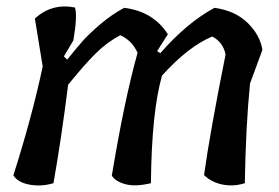

<svg xmlns="http://www.w3.org/2000/svg" viewBox="-20 -569 856 589"><path d="M443 -7Q397 4 366.5 -3.5Q336 -11 323 -30Q361 -260 402 -407Q385 -445 349 -461Q309 -440 274 -405.5Q239 -371 189 -309Q168 -142 144 -7Q107 4 71 -2.5Q35 -9 21 -31Q78 -210 111 -365L87 -512Q139 -560 210 -546Q218 -520 205 -445L176 -396L186 -386Q215 -422 233.5 -443Q252 -464 287 -494Q322 -524 361 -545Q450 -534 495 -464L462 -412L472 -406Q553 -499 638 -545Q702 -536 740 -498.5Q778 -461 785 -416L747 -313Q734 -182 731 -7Q696 4 662 -3Q628 -10 606 -32Q624 -162 672 -402Q664 -440 631 -457Q557 -426 477 -337Q445 -225 443 -7Z"/></svg>

Font: Tillana Medium
Style: Regular
Weight: 500
Designer: Lipi Raval (Devanagari, Latin), Jonny Pinhorn (Latin)
Foundry: Indian Type Foundry
Version: Version 2.003;PS 1.0;hotconv 1.0.79;makeotf.lib2.5.61930; tt